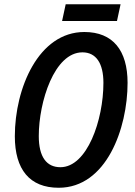

<svg xmlns="http://www.w3.org/2000/svg" viewBox="-20 -876 638 906"><path d="M273 -777H532L549 -856H290ZM257 10C482 10 582 -270 582 -485C582 -638 513 -725 378 -725C162 -725 50 -460 50 -233C50 -76 120 10 257 10ZM265 -87C200 -87 163 -135 163 -234C163 -395 236 -629 369 -629C433 -629 468 -578 468 -485C468 -309 391 -87 265 -87Z"/></svg>

Font: Noto Sans Display SemiCondensed Medium
Style: Italic
Weight: 500
Width: 4
Italic angle: -12°
Designer: Monotype Design Team
Foundry: Monotype Imaging Inc.
Version: Version 1.900